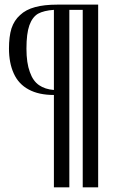

<svg xmlns="http://www.w3.org/2000/svg" viewBox="-20 -682 493 826"><path d="M211.9 -294.9Q211.9 -380.9 211.9 -639.6Q168.9 -636.7 143.6 -623Q119.1 -608.4 106.4 -573.2Q93.8 -538.1 93.8 -472.7Q93.8 -411.1 108.4 -372.1Q122.1 -333 148.4 -315.4Q173.8 -297.9 211.9 -294.9ZM402.3 -662.1Q402.3 -465.8 402.3 124Q385.7 124 335.9 124Q335.9 -67.4 335.9 -639.6Q321.3 -639.6 278.3 -639.6Q278.3 -449.2 278.3 124Q261.7 124 211.9 124Q211.9 24.4 211.9 -273.4Q146.5 -273.4 103.5 -296.9Q59.6 -320.3 39.1 -366.2Q18.6 -411.1 18.6 -473.6Q18.6 -524.4 29.3 -559.6Q41 -594.7 66.4 -617.2Q90.8 -640.6 130.9 -651.4Q169.9 -662.1 226.6 -662.1Q285.2 -662.1 402.3 -662.1Z"/></svg>

Font: Griech2
Style: Regular
Weight: 400
Version: 001.007